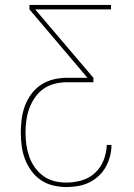

<svg xmlns="http://www.w3.org/2000/svg" viewBox="-20 -540 540 775"><path d="M248 215Q221 215 194 208.5Q167 202 145 187Q123 172 106.5 149.5Q90 127 80.5 101.5Q71 76 67.5 49Q64 22 64 -5Q64 -32 67.5 -59.5Q71 -87 80.5 -112.5Q90 -138 106.5 -160.5Q123 -183 146 -198Q169 -213 196 -219.5Q223 -226 250 -226H333L99 -502V-520H428V-502H122L357 -226V-208H250Q225 -208 201 -202Q177 -196 156.5 -182Q136 -168 121.5 -147Q107 -126 98.5 -103Q90 -80 86.5 -55Q83 -30 83 -5Q83 -5 83 -5Q83 -5 83 -5Q83 20 86.5 44.5Q90 69 98 92Q106 115 120.5 135.5Q135 156 155 170.5Q175 185 199 191Q223 197 248 197Q279 197 310 188Q341 179 364 157.5Q387 136 398.5 106Q410 76 411 45H430Q430 68 424 91Q418 114 406.5 134.5Q395 155 377.5 171Q360 187 339 197Q318 207 294.5 211Q271 215 248 215Z"/></svg>

Font: Iosevka SS04 Thin
Style: Regular
Weight: 100
Monospace: yes
Designer: Belleve Invis
Foundry: Belleve Invis
Version: Version 19.0.0; ttfautohint (v1.8.4)